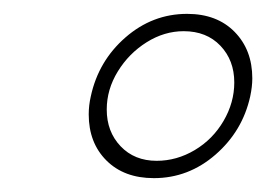

<svg xmlns="http://www.w3.org/2000/svg" viewBox="-20 -734 384 277"><path d="M108 -569Q108 -582 111 -595Q122 -646 161 -680Q200 -714 250 -714Q293 -714 318.5 -688Q344 -662 344 -621Q344 -609 341 -595Q330 -545 291 -511Q252 -477 202 -477Q159 -477 133.5 -502.5Q108 -528 108 -569ZM318 -615Q318 -647 298 -668Q278 -689 245 -689Q217 -689 191.5 -673Q166 -657 150 -631Q134 -605 134 -576Q134 -544 154 -523Q174 -502 206 -502Q235 -502 261 -517.5Q287 -533 302.5 -559.5Q318 -586 318 -615Z"/></svg>

Font: Trirong ExtraLight
Style: Italic
Weight: 275
Italic angle: -12°
Designer: Katatrad Team
Foundry: CadsonDemak
Version: Version 1.003